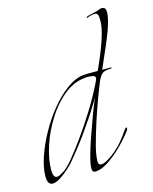

<svg xmlns="http://www.w3.org/2000/svg" viewBox="-93 -593 532 666"><g transform="rotate(-15 173.0 -260.0)"><path d="M15 12Q-4 12 -4 -18Q-4 -49 9 -87.5Q22 -126 44 -166Q66 -206 94 -240.5Q122 -275 152 -297Q170 -311 191 -319Q202 -323 213 -324Q224 -325 236 -325H266Q269 -332 277.5 -351Q286 -370 296 -395.5Q306 -421 313 -446.5Q320 -472 320 -492V-498Q320 -519 308 -519Q294 -519 278 -512Q276 -511 277.5 -514Q279 -517 282 -518Q290 -520 303 -523Q316 -526 324 -529Q330 -532 336 -532Q350 -532 350 -514Q350 -500 343.5 -476.5Q337 -453 326 -427Q316 -402 304.5 -376.5Q293 -351 282 -325H313Q316 -325 315 -323Q314 -321 312 -321Q291 -321 282 -314.5Q273 -308 265 -290Q257 -271 243.5 -235Q230 -199 216.5 -157.5Q203 -116 193.5 -80Q184 -44 184 -25Q184 -17 185 -15Q187 -9 194 -9Q203 -9 214 -15Q225 -21 234.5 -28Q244 -35 246 -37Q263 -51 277 -68Q291 -85 304 -104Q308 -110 311 -110Q313 -110 313 -107Q313 -104 310 -99Q293 -76 267.5 -50.5Q242 -25 215.5 -7.5Q189 10 167 10Q157 10 157 -3Q157 -19 165 -48Q173 -77 185 -111.5Q197 -146 209.5 -179.5Q222 -213 232 -237Q207 -194 178 -153Q156 -120 132.5 -90Q109 -60 92 -40Q87 -34 73 -21.5Q59 -9 43 1.5Q27 12 15 12ZM35 -7Q43 -7 58 -17Q70 -23 91 -47Q112 -72 141 -112Q170 -152 198.5 -198Q227 -244 248 -287Q254 -299 254 -304Q254 -314 229 -314Q184 -314 146.5 -285.5Q109 -257 80.5 -212.5Q52 -168 36.5 -120.5Q21 -73 21 -35Q21 -7 35 -7Z"/></g></svg>

Font: Explora
Style: Regular
Weight: 400
Designer: Robert E. Leuschke
Foundry: Robert E. Leuschke
Version: Version 1.010